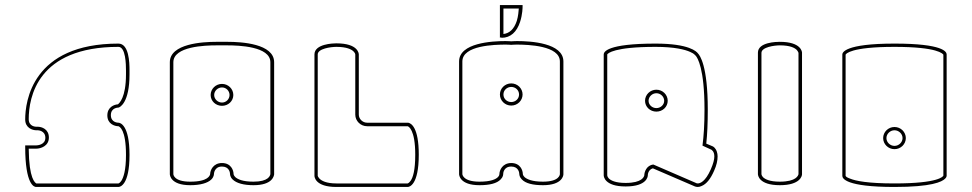

<svg xmlns="http://www.w3.org/2000/svg" viewBox="-20 -698 3857 762"><path d="M94 -108H124C141 -108 174 -118 174 -152C174 -186 145 -195 130 -195H124C123 -195 94 -195 94 -225C94 -311 128 -512 450 -512C479 -512 480 -442 480 -418V-403C480 -310 453 -288 448 -284C433 -283 406 -273 406 -240C406 -206 435 -197 450 -197C455 -195 480 -184 480 -83C480 -21 470 6 462 19C456 28 451 30 450 30H124C120 27 95 14 94 -108ZM450 -525C107 -525 80 -294 80 -224C80 -190 109 -181 124 -181H130C131 -181 160 -180 160 -151C160 -122 126 -121 124 -121H80V-115C80 36 116 44 123 44H450C456 44 494 38 494 -83C494 -204 456 -211 450 -211C449 -211 420 -211 420 -241C420 -271 449 -271 450 -271C456 -272 494 -290 494 -403V-419C494 -450 492 -525 450 -525Z M891 -321C891 -305 878 -291 861 -291C844 -291 830 -305 830 -321C830 -337 844 -351 861 -351C878 -351 891 -337 891 -321ZM906 -321C906 -345 886 -365 861 -365C836 -365 816 -345 816 -321C816 -297 836 -278 861 -278C886 -278 906 -297 906 -321ZM1053 -451V-7C1052 -1 1046 23 986 23C942 23 923 13 914 5C907 -2 907 -7 907 -7C907 -22 897 -51 861 -51C826 -51 814 -22 814 -7C813 -2 807 23 735 23C668 23 668 -7 668 -7V-451C668 -514 794 -518 839 -518H860H861H882C927 -518 1053 -514 1053 -451ZM861 -532H838C785 -532 654 -525 654 -451V-7C654 -4 656 37 735 37C774 37 804 29 819 14C829 4 829 -6 829 -7C829 -8 830 -37 861 -37C889 -37 893 -14 893 -7C893 -6 893 4 903 14C918 29 947 37 986 37C1062 37 1067 0 1068 -6V-451C1068 -525 937 -532 884 -532Z M1383 -494C1390 -487 1390 -482 1390 -482V-243C1390 -218 1411 -197 1437 -197H1598C1601 -196 1628 -185 1628 -84C1628 -22 1619 6 1610 19C1603 29 1598 30 1598 30H1315C1274 30 1256 19 1248 11C1242 4 1241 0 1241 0V-482C1241 -505 1293 -512 1315 -512C1356 -512 1375 -502 1383 -494ZM1642 -84C1642 -194 1611 -209 1600 -211H1437C1419 -211 1404 -226 1404 -243V-482C1404 -485 1402 -526 1315 -526H1314C1303 -526 1228 -524 1228 -482V0C1228 3 1230 44 1315 44H1598C1604 44 1642 38 1642 -84Z M2040 -323C2040 -306 2026 -293 2009 -293C1992 -293 1978 -306 1978 -323C1978 -340 1992 -353 2009 -353C2026 -353 2040 -340 2040 -323ZM2054 -323C2054 -347 2034 -367 2009 -367C1984 -367 1964 -347 1964 -323C1964 -299 1984 -279 2009 -279C2034 -279 2054 -299 2054 -323ZM1988 -521C1999 -521 2006 -520 2009 -520C2011 -520 2018 -521 2030 -521C2076 -521 2202 -517 2202 -454V-7C2202 -6 2201 23 2135 23C2091 23 2071 13 2062 5C2055 -2 2055 -7 2055 -7C2055 -22 2045 -51 2009 -51C1974 -51 1962 -22 1962 -7C1962 -6 1962 -1 1956 5C1948 13 1929 23 1883 23C1816 23 1815 -7 1815 -7V-454C1815 -518 1943 -521 1988 -521ZM2216 -7V-454C2216 -528 2085 -535 2032 -535C2020 -535 2011 -534 2009 -534C2007 -534 1998 -535 1986 -535C1933 -535 1802 -528 1802 -454V-7C1802 -4 1804 37 1883 37C1923 37 1952 30 1967 14C1977 4 1977 -5 1977 -7C1977 -11 1979 -37 2009 -37C2037 -37 2041 -14 2041 -7C2041 -4 2042 5 2051 14C2066 30 2095 37 2135 37C2212 37 2216 -2 2216 -6ZM2039 -664C2038 -654 2037 -634 2031 -615C2020 -582 2002 -566 1978 -563V-664ZM2044 -611C2054 -641 2054 -670 2054 -671V-678H1964V-548C1966 -550 1969 -550 1971 -548C2006 -548 2031 -571 2044 -611Z M2616 -298C2616 -282 2602 -269 2585 -269C2568 -269 2554 -282 2554 -298C2554 -314 2568 -328 2585 -328C2602 -328 2616 -314 2616 -298ZM2630 -298C2630 -322 2610 -342 2585 -342C2560 -342 2540 -322 2540 -298C2540 -274 2560 -255 2585 -255C2610 -255 2630 -274 2630 -298ZM2744 29C2687 4 2630 -20 2573 -45C2545 -42 2537 -14 2537 -2C2536 3 2529 28 2463 28C2422 28 2404 18 2396 10C2390 3 2390 -2 2390 -2V-482C2392 -486 2416 -512 2582 -512C2658 -512 2699 -501 2719 -492C2739 -483 2736 -480 2741 -477C2748 -469 2776 -427 2776 -263C2776 -204 2773 -159 2768 -120C2780 -115 2791 -109 2803 -104C2804 -103 2815 -98 2815 -77C2815 -65 2811 -49 2801 -26C2779 24 2758 30 2749 30C2746 30 2744 29 2744 29ZM2825 -96C2820 -111 2811 -116 2809 -117L2783 -128C2787 -164 2789 -209 2789 -263C2789 -439 2757 -479 2750 -486C2745 -493 2716 -525 2582 -525C2389 -525 2376 -492 2376 -482V-2C2376 1 2378 42 2463 42C2549 42 2551 1 2551 -2C2551 -3 2551 -24 2571 -30L2738 42C2739 42 2743 44 2749 44C2754 44 2759 43 2765 40C2784 32 2800 12 2814 -20C2824 -42 2828 -61 2828 -77C2828 -84 2827 -90 2825 -96Z M3142 -500C3148 -493 3149 -488 3149 -488V-7C3148 -2 3141 23 3075 23C3034 23 3016 13 3008 5C3002 -2 3002 -7 3002 -7V-488C3002 -511 3053 -518 3075 -518C3116 -518 3134 -508 3142 -500ZM3163 -6V-7V-489C3163 -492 3160 -532 3075 -532H3074C3063 -532 2988 -531 2988 -489V-7C2988 -4 2990 37 3075 37C3157 37 3163 -1 3163 -6Z M3562 -150C3562 -133 3547 -119 3530 -119C3513 -119 3498 -133 3498 -150C3498 -167 3513 -181 3530 -181C3547 -181 3562 -167 3562 -150ZM3575 -150C3575 -174 3555 -194 3530 -194C3505 -194 3485 -174 3485 -150C3485 -126 3505 -106 3530 -106C3555 -106 3575 -126 3575 -150ZM3724 -1C3723 2 3706 30 3530 30C3424 30 3376 20 3354 11C3343 7 3338 4 3336 0V-1V-481C3337 -484 3355 -512 3530 -512C3703 -512 3722 -484 3724 -481ZM3731 11C3736 6 3737 2 3737 0V-482C3737 -492 3724 -525 3530 -525C3332 -525 3323 -489 3323 -482V0C3323 10 3336 44 3530 44C3677 44 3718 24 3731 11Z"/></svg>

Font: Platiipus Light
Style: Light
Weight: 400
Version: Version 001.000